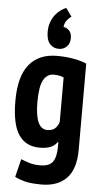

<svg xmlns="http://www.w3.org/2000/svg" viewBox="-64 -821 571 1072"><g transform="rotate(5 221.5 -285.0)"><path d="M401 0Q401 109 351 160.5Q301 212 212 212Q150 212 115 202.5Q80 193 61 182L86 81Q108 90 133.5 98Q159 106 194 106Q245 106 264.5 78.5Q284 51 284 -5V-32H281Q267 -12 243.5 -2Q220 8 183 8Q104 8 64.5 -51.5Q25 -111 25 -240Q25 -379 79.5 -445Q134 -511 235 -511Q289 -511 332 -502.5Q375 -494 401 -482ZM216 -94Q243 -94 258.5 -107Q274 -120 282 -144V-394Q271 -399 257.5 -402Q244 -405 226 -405Q189 -405 168.5 -369Q148 -333 148 -245Q148 -94 216 -94ZM303 -615Q303 -586 285 -568.5Q267 -551 241 -551Q210 -551 190.5 -573Q171 -595 171 -640Q171 -673 181 -698Q191 -723 205.5 -740Q220 -757 235.5 -767.5Q251 -778 263 -782L296 -736Q283 -728 271 -712.5Q259 -697 257 -675Q272 -674 287.5 -660Q303 -646 303 -615Z"/></g></svg>

Font: PT Sans Narrow
Style: Bold
Weight: 700
Width: 3
Designer: A.Korolkova, O.Umpeleva, V.Yefimov
Foundry: ParaType Ltd
Version: Version 2.003W OFL